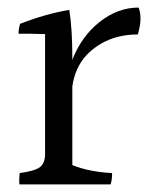

<svg xmlns="http://www.w3.org/2000/svg" viewBox="-20 -536 393 507"><path d="M171 -385V-378Q195 -440 243 -478Q291 -516 346 -516Q351 -504 351 -486.5Q351 -469 344 -445Q261 -445 208 -390Q178 -357 171 -308V-100Q216 -82 276 -79Q276 -60 272 -49H31Q30 -61 32 -79Q70 -84 84.5 -94Q99 -104 99 -129V-446Q70 -447 54 -447Q38 -447 29 -447Q29 -459 33 -473Q99 -499 163 -510Q171 -459 171 -385Z"/></svg>

Font: Halant
Style: Regular
Weight: 400
Designer: Hitesh Malaviya (Devanagari), Satya Rajpurohit (Latin)
Foundry: Indian Type Foundry
Version: Version 1.101;PS 1.0;hotconv 1.0.78;makeotf.lib2.5.61930; tt